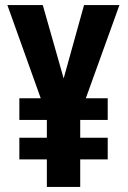

<svg xmlns="http://www.w3.org/2000/svg" viewBox="-20 -734 501 754"><path d="M230 -426 310 -714H449L317 -348H403V-263H295V-193H403V-108H295V0H164V-108H56V-193H164V-263H56V-348H140L9 -714H148Z"/></svg>

Font: Noto Sans Sinhala ExtraCondensed
Style: Bold
Weight: 700
Width: 2
Designer: Jelle Bosma - Monotype Design Team
Foundry: Monotype Imaging Inc.
Version: Version 2.006; ttfautohint (v1.8.4.7-5d5b)